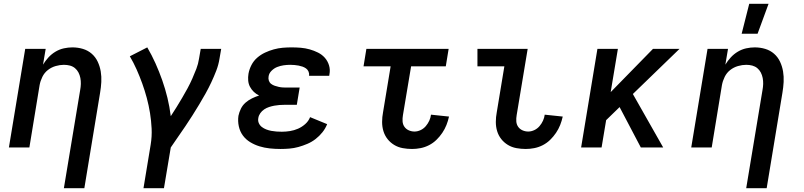

<svg xmlns="http://www.w3.org/2000/svg" viewBox="-20 -778 4240 1013"><path d="M317 215 403 -303Q406 -319 406.5 -335Q407 -351 404 -366.5Q401 -382 394 -395.5Q387 -409 375.5 -418.5Q364 -428 349 -432Q334 -436 317 -436Q296 -436 273.5 -429.5Q251 -423 232.5 -408.5Q214 -394 203.5 -372.5Q193 -351 189 -329L135 0H27L113 -520H221L207 -437Q219 -457 235.5 -475Q252 -493 273 -505.5Q294 -518 317 -523Q340 -528 362 -528Q391 -528 417.5 -520Q444 -512 464 -494.5Q484 -477 495.5 -452.5Q507 -428 511.5 -401Q516 -374 514.5 -345.5Q513 -317 508 -288L425 215Z M737 215 775 -15Q782 -58 780 -99.5Q778 -141 771.5 -181.5Q765 -222 754.5 -261Q744 -300 730.5 -337.5Q717 -375 701 -411Q685 -447 665 -481L757 -528Q781 -487 800.5 -443.5Q820 -400 836 -354.5Q852 -309 863.5 -261.5Q875 -214 881 -165Q897 -189 912 -213.5Q927 -238 941.5 -262.5Q956 -287 969.5 -312Q983 -337 994.5 -363Q1006 -389 1016 -415Q1026 -441 1030 -468L1039 -520H1147L1138 -468Q1133 -436 1121 -405Q1109 -374 1095 -344Q1081 -314 1064.5 -284.5Q1048 -255 1030.5 -226Q1013 -197 995 -168.5Q977 -140 958 -112Q939 -84 919.5 -56Q900 -28 881 0L845 215Z M1460 8Q1431 8 1403 5Q1375 2 1349 -6Q1323 -14 1300 -28Q1277 -42 1261.5 -63Q1246 -84 1240 -111.5Q1234 -139 1238 -167Q1242 -186 1251 -204.5Q1260 -223 1275.5 -236.5Q1291 -250 1309.5 -259Q1328 -268 1347 -274Q1331 -282 1319 -293.5Q1307 -305 1299 -320Q1291 -335 1289.5 -353Q1288 -371 1291 -389Q1295 -412 1306.5 -434.5Q1318 -457 1337 -473.5Q1356 -490 1378.5 -500.5Q1401 -511 1424.5 -517.5Q1448 -524 1471.5 -526Q1495 -528 1518 -528Q1543 -528 1567 -526Q1591 -524 1614 -517.5Q1637 -511 1658 -500.5Q1679 -490 1694 -473Q1709 -456 1716 -433Q1723 -410 1718 -385L1717 -378H1610L1611 -380Q1612 -391 1607.5 -401Q1603 -411 1594.5 -417Q1586 -423 1576 -426.5Q1566 -430 1555.5 -432Q1545 -434 1533.5 -435Q1522 -436 1511 -436Q1494 -436 1476.5 -433.5Q1459 -431 1442.5 -424.5Q1426 -418 1412.5 -404.5Q1399 -391 1397 -374Q1395 -363 1398.5 -352.5Q1402 -342 1410.5 -335.5Q1419 -329 1429.5 -325.5Q1440 -322 1451 -319.5Q1462 -317 1473.5 -316.5Q1485 -316 1496 -316H1561L1546 -225H1481Q1468 -225 1454.5 -224Q1441 -223 1427.5 -220.5Q1414 -218 1400 -213.5Q1386 -209 1374 -201Q1362 -193 1353.5 -181Q1345 -169 1343 -156Q1340 -141 1345.5 -128.5Q1351 -116 1361.5 -108Q1372 -100 1385 -95Q1398 -90 1411.5 -87.5Q1425 -85 1439 -84Q1453 -83 1467 -83Q1488 -83 1510 -86.5Q1532 -90 1552.5 -99Q1573 -108 1590.5 -123.5Q1608 -139 1616 -160L1706 -123Q1697 -100 1681 -80Q1665 -60 1645 -44.5Q1625 -29 1601.5 -19Q1578 -9 1554.5 -2.5Q1531 4 1507 6Q1483 8 1460 8Z M2154 8Q2129 8 2104.5 3.5Q2080 -1 2059.5 -13.5Q2039 -26 2024.5 -44.5Q2010 -63 2003 -86Q1996 -109 1996 -134.5Q1996 -160 2001 -186L2041 -428H1898L1913 -520H2347L2332 -428H2149L2106 -171Q2103 -154 2104 -138Q2105 -122 2113.5 -109.5Q2122 -97 2136.5 -90.5Q2151 -84 2167 -84Q2183 -84 2199 -91.5Q2215 -99 2226.5 -112.5Q2238 -126 2245 -141.5Q2252 -157 2254 -173L2349 -163Q2344 -140 2335.5 -118.5Q2327 -97 2313.5 -77Q2300 -57 2282.5 -40Q2265 -23 2243.5 -12Q2222 -1 2199 3.5Q2176 8 2154 8Z M2754 8Q2729 8 2704.5 3.5Q2680 -1 2659.5 -13.5Q2639 -26 2624.5 -44.5Q2610 -63 2603 -86Q2596 -109 2596 -134.5Q2596 -160 2601 -186L2641 -428H2499V-520H2764L2706 -171Q2703 -154 2704 -138Q2705 -122 2713.5 -109.5Q2722 -97 2736.5 -90.5Q2751 -84 2767 -84Q2783 -84 2799 -91.5Q2815 -99 2826.5 -112.5Q2838 -126 2845 -141.5Q2852 -157 2854 -173L2949 -163Q2944 -140 2935.5 -118.5Q2927 -97 2913.5 -77Q2900 -57 2882.5 -40Q2865 -23 2843.5 -12Q2822 -1 2799 3.5Q2776 8 2754 8Z M3361 0 3249 -213 3178 -144 3154 0H3046L3132 -520H3240L3202 -292L3425 -520H3565L3319 -282L3479 0Z M3917 215 4003 -303Q4006 -319 4006.5 -335Q4007 -351 4004 -366.5Q4001 -382 3994 -395.5Q3987 -409 3975.5 -418.5Q3964 -428 3949 -432Q3934 -436 3917 -436Q3896 -436 3873.5 -429.5Q3851 -423 3832.5 -408.5Q3814 -394 3803.5 -372.5Q3793 -351 3789 -329L3735 0H3627L3713 -520H3821L3807 -437Q3819 -457 3835.5 -475Q3852 -493 3873 -505.5Q3894 -518 3917 -523Q3940 -528 3962 -528Q3991 -528 4017.5 -520Q4044 -512 4064 -494.5Q4084 -477 4095.5 -452.5Q4107 -428 4111.5 -401Q4116 -374 4114.5 -345.5Q4113 -317 4108 -288L4025 215ZM3893 -600 3933 -758H4035L3977 -600Z"/></svg>

Font: Iosevka Semibold Extended
Style: Italic
Weight: 600
Width: 7
Italic angle: -9°
Monospace: yes
Designer: Belleve Invis
Foundry: Belleve Invis
Version: Version 32.5.0; ttfautohint (v1.8.4)